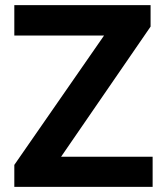

<svg xmlns="http://www.w3.org/2000/svg" viewBox="-20 -731 646 751"><path d="M36 -86V0H577V-118H219L569 -627V-711H36V-592H387Z"/></svg>

Font: Noto Sans KR Bold
Style: Regular
Weight: 700
Designer: Ryoko NISHIZUKA  (kana & ideographs); Paul D. Hunt (Latin, Greek & Cyrillic); Wenlong ZHANG  (bopomofo); Sandoll Communi
Foundry: Adobe Systems Incorporated
Version: Version 1.004;PS 1.004;hotconv 1.0.82;makeotf.lib2.5.63406